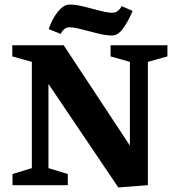

<svg xmlns="http://www.w3.org/2000/svg" viewBox="-20 -814 767 844"><path d="M500 10 193 -445V-75L278 -49V0H35V-49L120 -75V-542L34 -566V-615H260L551 -174V-542L466 -566V-615H716V-566L630 -542V0ZM473 -658Q446 -658 409.5 -667Q373 -676 339 -685Q305 -694 285 -694Q273 -694 264.5 -687.5Q256 -681 252 -674Q248 -667 247 -665L194 -686Q209 -731 234.5 -762.5Q260 -794 285 -794Q313 -794 349 -785Q385 -776 419 -767Q453 -758 473 -758Q486 -758 495 -764Q504 -770 509 -777.5Q514 -785 515 -787L563 -766Q544 -721 521.5 -689.5Q499 -658 473 -658Z"/></svg>

Font: Manuale ExtraBold
Style: Regular
Weight: 800
Version: Version 1.002